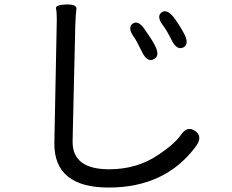

<svg xmlns="http://www.w3.org/2000/svg" viewBox="-20 -784 1040 862"><path d="M468 58Q224 58 224 -139Q224 -165 225 -191L234 -645Q235 -671 235 -697Q235 -730 231.5 -746Q228 -762 277 -764Q326 -765 323 -744Q320 -723 318 -671L307 -199Q306 -173 306 -147Q306 -24 470 -24Q595 -24 691 -89Q764 -138 792 -178Q821 -221 856 -196Q891 -172 861 -129Q724 58 468 58ZM670 -518Q641 -503 618 -550Q593 -602 581 -618Q551 -660 576 -678Q600 -695 630 -652Q663 -605 676 -579Q700 -532 670 -518ZM803 -571Q774 -557 751 -603Q728 -649 713 -668Q681 -710 705 -728Q729 -746 761 -705Q787 -670 807 -632Q831 -586 803 -571Z"/></svg>

Font: Resource Han Rounded KR
Style: Regular
Weight: 400
Designer: Cyano Hao (round all glyphs); Ryoko NISHIZUKA 西塚涼子 (kana, bopomofo & ideographs); Paul D. Hunt (Latin, Greek & Cyrillic)
Foundry: Cyano Hao
Version: 0.990